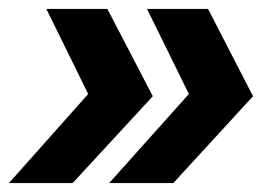

<svg xmlns="http://www.w3.org/2000/svg" viewBox="-36 -485 625 431"><path d="M205 -465H68L162 -274L-16 -74H127L307 -269ZM431 -465H294L388 -274L209 -74H353L532 -269Z"/></svg>

Font: AWKNG-Font
Style: Bold Italic
Weight: 700
Italic angle: -11.3°
Designer: Awakening Church
Foundry: Awakening Church
Version: Version 1.700;PS 001.700;hotconv 1.0.88;makeotf.lib2.5.64775